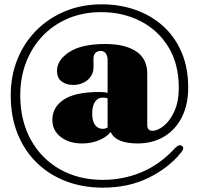

<svg xmlns="http://www.w3.org/2000/svg" viewBox="-20 -719 918 886"><path d="M683.5 -115.5Q707.5 -115.5 736 -138.5Q764.5 -161.5 784.8 -205.8Q805 -250 805 -314.5Q805 -423.5 757.5 -501.5Q710 -579.5 628.8 -621.2Q547.5 -663 447 -663Q364.5 -663 296 -634.5Q227.5 -606 177.8 -554.2Q128 -502.5 100.8 -432.5Q73.5 -362.5 73.5 -279.5Q73.5 -162.5 122 -74.5Q170.5 13.5 256.5 62.2Q342.5 111 454.5 111Q549.5 111 634.2 75.2Q719 39.5 788 -36Q808 -55.5 820.5 -45Q833.5 -34.5 812.5 -11.5Q757 56.5 665 101.8Q573 147 454 147Q362.5 147 285 117.5Q207.5 88 150.2 32.5Q93 -23 61.2 -101.8Q29.5 -180.5 29.5 -279.5Q29.5 -368.5 60.2 -445Q91 -521.5 147.5 -578.5Q204 -635.5 280.8 -667.2Q357.5 -699 449.5 -699Q533.5 -699 606 -673.2Q678.5 -647.5 733 -598.2Q787.5 -549 818 -477.5Q848.5 -406 848.5 -315Q848.5 -237 819.5 -179Q790.5 -121 737.8 -89Q685 -57 614 -57Q513.5 -57.5 491 -110Q468.5 -84 433.5 -70.5Q398.5 -57 360 -57Q298.5 -57 260 -87.2Q221.5 -117.5 221.5 -165.5Q221.5 -224.5 274.5 -259.5Q327.5 -294.5 439 -294.5Q462.5 -294.5 476.5 -290.5V-443.5Q476.5 -461 468 -472.5Q459.5 -484 445 -484Q429.5 -484 420.5 -475Q411.5 -466 411.5 -450V-409Q411.5 -373 384.2 -350Q357 -327 317 -327Q286.5 -327 264.8 -342.8Q243 -358.5 243 -392.5Q243 -441.5 299.5 -478.8Q356 -516 467 -516Q556 -516 607.8 -482.2Q659.5 -448.5 659.5 -379V-142.5Q659.5 -115.5 683.5 -115.5ZM405.5 -195Q405.5 -159.5 419 -142Q432.5 -124.5 453 -124.5Q465.5 -124.5 476.5 -130.5V-265.5Q466.5 -268.5 453 -268.5Q432.5 -268.5 419 -250Q405.5 -231.5 405.5 -195Z"/></svg>

Font: Fraunces 72pt S000 Black
Style: Regular
Weight: 900
Version: Version 1.000; ttfautohint (v1.8.3)